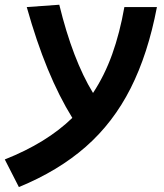

<svg xmlns="http://www.w3.org/2000/svg" viewBox="-77 -547 683 798"><path d="M1.5 230.5 -57.1 115.7Q116.7 46.9 223.6 -57.1Q168.5 -146 121.3 -260.5Q74.2 -375 34.2 -517.6L169.4 -527.3Q225.1 -299.3 309.6 -160.6Q357.4 -232.9 389.2 -321.3Q420.9 -409.7 439.9 -517.6H575.2Q538.1 -322.8 465.8 -179.9Q393.6 -37.1 279.5 63Q165.5 163.1 1.5 230.5Z"/></svg>

Font: CaskaydiaCove NFP
Style: Bold Italic
Weight: 700
Italic angle: -10°
Designer: Aaron Bell
Foundry: Saja Typeworks
Version: Version 2111.001; VTT 6.35;Nerd Fonts 3.1.1